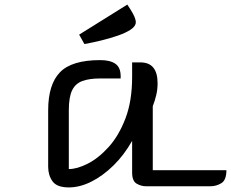

<svg xmlns="http://www.w3.org/2000/svg" viewBox="-20 -812 1007 837"><path d="M280 -331V-75Q316 -75 362.5 -98.5Q409 -122 453.5 -171Q498 -220 527 -296Q556 -372 556 -477V-540H592Q667 -540 667 -449Q667 -422 661 -397Q655 -372 646 -349V-70H967Q967 -27 945 -13.5Q923 0 897 0H617Q595 0 575.5 -11.5Q556 -23 556 -60V-198Q521 -136 474.5 -90.5Q428 -45 378 -20Q328 5 280 5Q228 5 209 -21.5Q190 -48 190 -85V-331Q190 -444 241.5 -497Q293 -550 417 -550Q460 -550 483 -534Q506 -518 506 -480V-470H417Q370 -470 339.5 -459Q309 -448 294.5 -418.5Q280 -389 280 -331ZM348 -620 325 -661 535 -792 548 -772Q572 -735 572 -715Q572 -698 550.5 -683.5Q529 -669 494.5 -657Q460 -645 421 -635.5Q382 -626 348 -620Z"/></svg>

Font: Warnes
Style: Regular
Weight: 400
Designer: Eduardo Rodriguez Tunni
Foundry: Eduardo Rodriguez Tunni
Version: Version 1.002; ttfautohint (v1.8.4.7-5d5b);gftools[0.9.23]